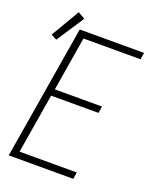

<svg xmlns="http://www.w3.org/2000/svg" viewBox="-150 -904 801 990"><g transform="rotate(20 250.0 -408.5)"><path d="M21 0 143 -735H496L490 -698H177L128 -401H387L381 -364H121L67 -37H381L375 0ZM47 -644 16 -661 108 -817 146 -795Z"/></g></svg>

Font: Iosevka SS04 Extralight
Style: Italic
Weight: 200
Italic angle: -9°
Monospace: yes
Designer: Belleve Invis
Foundry: Belleve Invis
Version: Version 19.0.0; ttfautohint (v1.8.4)